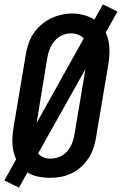

<svg xmlns="http://www.w3.org/2000/svg" viewBox="-25 -808 559 881"><path d="M62 53 -5 20 49 -77Q42 -93 37.5 -110.5Q33 -128 32 -146.5Q31 -165 32.5 -184Q34 -203 37 -222L93 -556Q97 -581 105 -605.5Q113 -630 127.5 -652.5Q142 -675 162.5 -693Q183 -711 206.5 -722.5Q230 -734 255 -740Q280 -746 306 -746Q333 -746 359.5 -739Q386 -732 408 -718L447 -788L514 -755L460 -658Q468 -642 472 -624.5Q476 -607 477 -588.5Q478 -570 476.5 -551Q475 -532 472 -513L416 -179Q412 -154 404 -129.5Q396 -105 381.5 -82.5Q367 -60 347 -42Q327 -24 303 -12.5Q279 -1 254 3.5Q229 8 204 8Q177 8 150 2.5Q123 -3 101 -17ZM143 -244 359 -631Q349 -643 333.5 -649Q318 -655 301 -655Q280 -655 260 -646Q240 -637 225.5 -620Q211 -603 203 -582.5Q195 -562 192 -542ZM206 -80Q227 -80 248 -88.5Q269 -97 283.5 -114Q298 -131 306 -151.5Q314 -172 317 -193L367 -491L150 -104Q160 -92 174.5 -86Q189 -80 206 -80Z"/></svg>

Font: Iosevka Slab Semibold
Style: Italic
Weight: 600
Italic angle: -9°
Monospace: yes
Designer: Belleve Invis
Foundry: Belleve Invis
Version: Version 11.1.1; ttfautohint (v1.8.3)